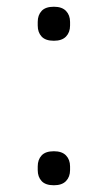

<svg xmlns="http://www.w3.org/2000/svg" viewBox="-20 -541 320 570"><path d="M140 9Q115 9 103.5 -3.5Q92 -16 92 -36V-47Q92 -67 103.5 -79.5Q115 -92 140 -92Q164 -92 176 -79.5Q188 -67 188 -47V-36Q188 -16 176 -3.5Q164 9 140 9ZM140 -420Q115 -420 103.5 -432.5Q92 -445 92 -465V-476Q92 -496 103.5 -508.5Q115 -521 140 -521Q164 -521 176 -508.5Q188 -496 188 -476V-465Q188 -445 176 -432.5Q164 -420 140 -420Z"/></svg>

Font: IBM Plex Sans Devanagari Light
Style: Regular
Weight: 300
Designer: Mike Abbink, Paul van der Laan, Pieter van Rosmalen, Erin McLaughlin
Foundry: Bold Monday
Version: Version 1.1